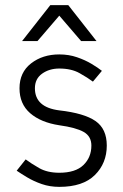

<svg xmlns="http://www.w3.org/2000/svg" viewBox="-20 -720 481 748"><path d="M45 -55 80 -99Q100 -84 132 -65.5Q164 -47 211 -47Q274 -47 305 -77Q336 -107 336 -153Q336 -189 306 -206Q276 -223 211 -232Q139 -243 97.5 -279Q56 -315 56 -376Q56 -438 101 -473Q146 -508 211 -508Q248 -508 280 -497Q312 -486 337 -471Q362 -456 377 -444L342 -402Q322 -417 290 -435Q258 -453 211 -453Q172 -453 144 -433Q116 -413 116 -376Q116 -302 211 -290Q308 -279 352 -248.5Q396 -218 396 -153Q396 -84 349.5 -38Q303 8 211 8Q174 8 142.5 -3Q111 -14 86 -29Q61 -44 45 -55ZM246 -700 356 -560H296L211 -659L126 -560H66L176 -700Z"/></svg>

Font: Epunda Sans Light
Style: Regular
Weight: 300
Designer: Simon Atzbach
Foundry: typofactur
Version: Version 2.204; ttfautohint (v1.8.4.7-5d5b)